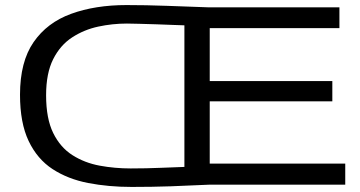

<svg xmlns="http://www.w3.org/2000/svg" viewBox="-20 -729 1421 758"><path d="M1343 0H808Q727 4 654 6.5Q581 9 500 9Q408 9 328 -6.5Q248 -22 187.5 -61.5Q127 -101 93 -172.5Q59 -244 59 -355Q59 -485 112.5 -562.5Q166 -640 261 -674.5Q356 -709 479 -709Q556 -709 638 -706Q720 -703 804 -700H1320V-618H808V-409H1292V-329H808V-83H1343ZM708 -70V-629Q695 -629 665 -630.5Q635 -632 598.5 -633Q562 -634 530 -635Q498 -636 481 -636Q424 -636 368 -624Q312 -612 265 -581.5Q218 -551 190 -495.5Q162 -440 162 -353Q162 -261 190 -204Q218 -147 266 -116.5Q314 -86 373.5 -75Q433 -64 496 -64Q557 -64 615.5 -66.5Q674 -69 708 -70Z"/></svg>

Font: Georama Extended
Style: Regular
Weight: 400
Width: 7
Designer: Jean-Baptiste Levee
Foundry: Production Type
Version: Version 1.000